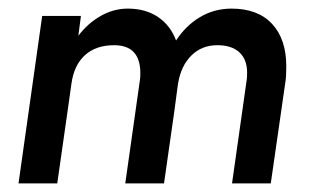

<svg xmlns="http://www.w3.org/2000/svg" viewBox="-20 -426 727 446"><path d="M645 -272Q645 -248 643 -236L609 0H519L553 -240Q554 -246 554 -257Q554 -288 536 -304.5Q518 -321 485 -321Q449 -321 425 -297.5Q401 -274 394 -234L393 -228L385 -168L361 0H271L305 -240Q306 -246 306 -256Q306 -321 245 -321Q203 -321 177.5 -298Q152 -275 146 -232L137 -168L113 0H23L78 -389H168L162 -343Q184 -372 214 -389Q244 -406 277 -406Q318 -406 347 -386.5Q376 -367 389 -332Q412 -367 445 -386.5Q478 -406 518 -406Q579 -406 612 -370.5Q645 -335 645 -272Z"/></svg>

Font: Neutral Grotesk
Style: Italic
Weight: 400
Italic angle: -8°
Designer: Nawras Khrais
Foundry: Nawras Khrais
Version: Version 1.000